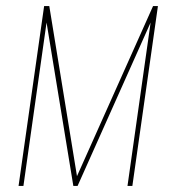

<svg xmlns="http://www.w3.org/2000/svg" viewBox="-20 -611 567 631"><path d="M41 0 125 -591H142L233 -32L483 -591H499L415 0H399L475 -537L235 0H221L133 -537L57 0Z"/></svg>

Font: Alumni Sans Pinstripe
Style: Italic
Weight: 400
Italic angle: -8°
Designer: Robert E. Leuschke
Foundry: Robert E. Leuschke
Version: Version 1.010; ttfautohint (v1.8.4.7-5d5b)